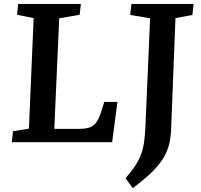

<svg xmlns="http://www.w3.org/2000/svg" viewBox="-20 -723 1023 976"><path d="M46 -56 127 -69 151 -631 67 -648 72 -703H391L385 -648L281 -630L256 -68H385Q410 -68 430.5 -73.5Q451 -79 466 -96.5Q481 -114 493 -151L510 -205H577L550 0H40ZM743 -630 642 -647 648 -703H964L958 -647L872 -631L850 -71Q849 -31 841 5Q833 41 813 76Q793 111 755 149Q717 187 655 233L618 183Q647 150 666 121.5Q685 93 696 64.5Q707 36 712 2Q717 -32 719 -75Z"/></svg>

Font: Literata 18pt SemiBold
Style: Italic
Weight: 600
Italic angle: -2°
Designer: Latin by Veronika Burian and Jose Scaglione. Greek by Irene Vlachou. Cyrillic by Vera Evstafieva
Foundry: TypeTogether
Version: Version 3.103;gftools[0.9.29]